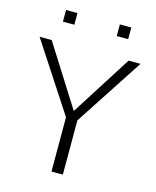

<svg xmlns="http://www.w3.org/2000/svg" viewBox="-122 -913 810 997"><g transform="rotate(15 282.5 -415.0)"><path d="M251.6 0V-291.6L11 -660H76L282.1 -333.8L489.4 -660H553.6L312.8 -291.6V0ZM107.7 -767.3V-829.9H169V-767.3ZM397 -767.3V-829.9H458.4V-767.3Z"/></g></svg>

Font: Panamera Thin
Style: Regular
Weight: 100
Designer: Bastien Sozeau
Foundry: NBR — Bastien Sozeau
Version: Version 3.003;gftools[0.9.33]